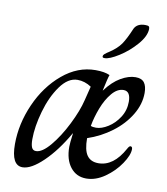

<svg xmlns="http://www.w3.org/2000/svg" viewBox="-82 -783 750 861"><g transform="rotate(10 293.5 -352.0)"><path d="M27 -87Q27 -179 67 -269.5Q107 -360 176 -418Q245 -476 326 -476Q367 -476 391 -465Q386 -453 373 -392H374Q406 -435 441.5 -455.5Q477 -476 508 -476Q536 -476 548 -460Q560 -444 560 -413Q560 -362 530.5 -313Q501 -264 451 -226.5Q401 -189 341 -169Q341 -115 358 -91Q375 -67 410 -67Q479 -67 526 -153Q529 -159 532.5 -163Q536 -167 539 -167Q548 -167 548 -155Q548 -128 521 -88Q494 -48 452.5 -19Q411 10 368 10Q323 10 296 -24.5Q269 -59 269 -117Q269 -133 275 -179H274Q226 -95 171.5 -42.5Q117 10 78 10Q27 10 27 -87ZM301 -335 317 -399Q287 -419 254 -419Q211 -419 175.5 -369.5Q140 -320 120 -249.5Q100 -179 100 -122Q100 -97 105.5 -84.5Q111 -72 125 -72Q153 -72 189.5 -115.5Q226 -159 257.5 -222Q289 -285 301 -335ZM497 -362Q497 -410 465 -410Q437 -410 412.5 -381Q388 -352 371.5 -309Q355 -266 348 -226Q356 -222 372 -222Q397 -222 426.5 -240.5Q456 -259 476.5 -291Q497 -323 497 -362ZM346 -543Q346 -548 351.5 -553Q357 -558 362.5 -561.5Q368 -565 371 -567Q406 -590 423 -614.5Q440 -639 461 -689Q474 -714 510 -714Q522 -714 526 -711Q530 -708 530 -699Q529 -666 495.5 -627.5Q462 -589 420 -562.5Q378 -536 356 -536Q350 -536 348 -537.5Q346 -539 346 -543Z"/></g></svg>

Font: Charm
Style: Regular
Weight: 400
Designer: Katatrad Aksorn Co.,Ltd.
Foundry: Cadson Demak Co.,Ltd.
Version: Version 1.001